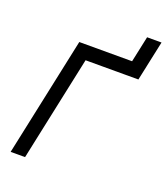

<svg xmlns="http://www.w3.org/2000/svg" viewBox="-155 -971 931 1076"><g transform="rotate(20 310.5 -432.5)"><path d="M36 0 187 -710H588L570 -626H255L122 0ZM484 -626 535 -865H621L570 -626Z"/></g></svg>

Font: Geist
Style: Italic
Weight: 400
Italic angle: -12°
Designer: Basement.studio, Andrés Briganti, Mateo Zaragoza
Foundry: Basement.studio, Vercel, Andrés Briganti, Guido Ferreyra, Mateo Zaragoza
Version: Version 1.500